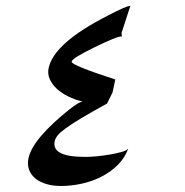

<svg xmlns="http://www.w3.org/2000/svg" viewBox="-20 -635 626 648"><path d="M412.6 -132.8Q400.9 -101.6 377.2 -78.1Q353.5 -54.7 322.5 -38.8Q291.5 -22.9 255.9 -15.1Q220.2 -7.3 185.5 -7.3Q157.2 -7.3 134.8 -14.4Q112.3 -21.5 97.9 -33.9Q83.5 -46.4 77.6 -63.7Q71.8 -81.1 76.2 -101.6Q80.1 -119.1 91.6 -138.7Q103 -158.2 121.1 -179Q139.2 -199.7 162.8 -221.7Q186.5 -243.7 214.8 -266.1Q244.1 -289.6 258.3 -292.5Q232.9 -298.3 210.2 -309.6Q187.5 -320.8 171.4 -335.7Q155.3 -350.6 147.7 -368.4Q140.1 -386.2 144 -404.8Q161.6 -489.7 343.3 -582H342.8Q376.5 -599.1 394.5 -607.2Q412.6 -615.2 419.9 -615.2L390.1 -523.4L391.6 -512.2Q381.8 -512.2 359.1 -502.9Q336.4 -493.7 298.3 -475.1Q261.7 -457 242.4 -445.3Q223.1 -433.6 221.7 -426.8Q219.2 -415.5 369.1 -366.7L359.9 -323.2L341.3 -285.6Q288.1 -256.3 254.6 -236.3Q221.2 -216.3 201.9 -202.1Q182.6 -188 174.6 -178Q166.5 -168 164.6 -158.2Q162.1 -146.5 166 -136.7Q169.9 -127 182.1 -119.9Q194.3 -112.8 215.6 -109.1Q236.8 -105.5 269 -105.5Q285.2 -105.5 308.1 -107.7Q331.1 -109.9 353 -113.8Q375 -117.7 391.8 -122.6Q408.7 -127.4 411.6 -132.8Z"/></svg>

Font: XB Zar
Style: Italic
Weight: 400
Italic angle: -12°
Designer: Behnam
Foundry: Irmug
Version: Version 8.005 2009